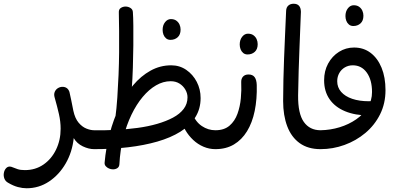

<svg xmlns="http://www.w3.org/2000/svg" viewBox="-87 -797 2148 1026"><path d="M55 209Q33 209 8.5 202.5Q-16 196 -43 180Q-58 172 -63.5 157.5Q-69 143 -66.5 128Q-64 113 -55.5 103Q-47 93 -35 93Q-28 93 -18 97.5Q-8 102 7.5 107Q23 112 46 112Q102 112 145 82.5Q188 53 212.5 2.5Q237 -48 237 -109Q237 -147 228 -187Q219 -227 205 -276Q200 -293 205.5 -306Q211 -319 222.5 -326Q234 -333 247 -333Q260 -333 269.5 -326.5Q279 -320 284 -306Q289 -285 293.5 -262.5Q298 -240 305 -205Q314 -164 333 -141.5Q352 -119 374.5 -110Q397 -101 416 -101L434 -87V-12L416 0Q387 0 355.5 -15Q324 -30 307 -59Q299 16 264 76.5Q229 137 175 173Q121 209 55 209Z M1064 0Q1031 0 1000.5 -13Q970 -26 945.5 -49Q921 -72 904 -101Q887 -130 881 -162L942 -189Q958 -146 991.5 -123.5Q1025 -101 1064 -101L1082 -87V-12ZM551 81Q550 95 540 101.5Q530 108 517 108Q506 108 495.5 103.5Q485 99 478 91Q471 83 472 72Q479 -7 499 -82.5Q519 -158 550.5 -224.5Q582 -291 624 -341Q666 -391 717.5 -419.5Q769 -448 828 -448Q873 -448 908.5 -423.5Q944 -399 964.5 -359.5Q985 -320 985 -273Q985 -215 956.5 -170Q928 -125 876.5 -93Q825 -61 754 -40.5Q683 -20 597.5 -10Q512 0 416 0L398 -12V-86L416 -101Q474 -100 533 -103Q592 -106 648 -113.5Q704 -121 752.5 -135Q801 -149 837.5 -168.5Q874 -188 894.5 -215Q915 -242 915 -277Q915 -298 903.5 -318Q892 -338 872 -350.5Q852 -363 825 -363Q785 -363 747 -341Q709 -319 675.5 -279Q642 -239 615.5 -184Q589 -129 572 -62Q555 5 551 81ZM529 -165Q536 -217 540 -276.5Q544 -336 546.5 -397Q549 -458 549.5 -517.5Q550 -577 549.5 -631.5Q549 -686 548 -730Q547 -747 558.5 -754.5Q570 -762 584 -762Q598 -762 610 -754.5Q622 -747 623 -733Q625 -707 625.5 -659.5Q626 -612 625.5 -554Q625 -496 623 -435.5Q621 -375 617 -321.5Q613 -268 607 -231ZM824 -584Q810 -584 800.5 -592Q791 -600 786.5 -612Q782 -624 782 -637Q782 -662 795 -678.5Q808 -695 826 -695Q844 -695 855.5 -686.5Q867 -678 872.5 -665.5Q878 -653 878 -639Q878 -612 862.5 -598Q847 -584 824 -584Z M1236 -506Q1222 -506 1212.5 -514Q1203 -522 1198.5 -534Q1194 -546 1194 -559Q1194 -584 1207 -600.5Q1220 -617 1238 -617Q1256 -617 1267.5 -608.5Q1279 -600 1284.5 -587.5Q1290 -575 1290 -561Q1290 -534 1274.5 -520Q1259 -506 1236 -506Z M1064 0V-101Q1111 -101 1139.5 -125.5Q1168 -150 1182 -189Q1196 -228 1200 -272Q1204 -316 1202 -356Q1201 -376 1211.5 -387.5Q1222 -399 1241 -399Q1263 -399 1273.5 -385Q1284 -371 1285 -343Q1287 -267 1274 -204Q1261 -141 1233 -95.5Q1205 -50 1163 -25Q1121 0 1064 0ZM1064 0 1046 -11V-89L1064 -101Z M1626 0Q1559 0 1514.5 -32Q1470 -64 1448 -122Q1426 -180 1426 -257Q1426 -317 1427.5 -372.5Q1429 -428 1431 -484.5Q1433 -541 1436 -604Q1439 -667 1442 -740Q1443 -758 1454 -767.5Q1465 -777 1482 -777Q1520 -777 1521 -734Q1519 -683 1517 -633.5Q1515 -584 1513 -531.5Q1511 -479 1509 -419Q1507 -359 1506 -287Q1505 -190 1536.5 -145.5Q1568 -101 1626 -101ZM1626 0V-101L1644 -89V-11Z M1940 -259 1927 -182Q1914 -181 1904.5 -180.5Q1895 -180 1885 -180Q1811 -180 1757 -202.5Q1703 -225 1674 -267Q1645 -309 1645 -368Q1645 -418 1666.5 -457.5Q1688 -497 1724.5 -520Q1761 -543 1805 -543Q1856 -543 1893.5 -514.5Q1931 -486 1952 -435Q1973 -384 1973 -315Q1973 -244 1944 -186Q1915 -128 1865.5 -86.5Q1816 -45 1754 -22.5Q1692 0 1626 0L1608 -10V-86L1626 -101Q1679 -102 1728 -117Q1777 -132 1816 -159Q1855 -186 1878 -223Q1901 -260 1901 -305Q1901 -370 1873 -409Q1845 -448 1798 -448Q1775 -448 1756 -437Q1737 -426 1726 -406.5Q1715 -387 1715 -363Q1715 -330 1736 -306Q1757 -282 1795 -269Q1833 -256 1884 -256Q1897 -256 1911 -257Q1925 -258 1940 -259ZM1801 -658Q1787 -658 1777.5 -666Q1768 -674 1763.5 -686Q1759 -698 1759 -711Q1759 -736 1772 -752.5Q1785 -769 1803 -769Q1821 -769 1832.5 -760.5Q1844 -752 1849.5 -739.5Q1855 -727 1855 -713Q1855 -686 1839.5 -672Q1824 -658 1801 -658Z"/></svg>

Font: Playpen Sans Arabic
Style: Regular
Weight: 400
Designer: Azza Alameddine, Laura Meseguer, Veronika Burian, José Scaglione
Foundry: TypeTogether
Version: Version 2.000